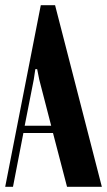

<svg xmlns="http://www.w3.org/2000/svg" viewBox="-30 -719 412 739"><path d="M127 -699H182L362 0H228L174 -207H60L20 0H-10ZM100 -413 65 -235H167L121 -413L113 -453H106Z"/></svg>

Font: Moniqa Black Heading
Style: Regular
Weight: 900
Designer: Rajesh Rajput
Foundry: Rajesh Rajput
Version: Version 1.000